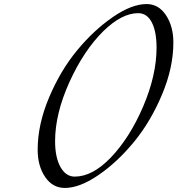

<svg xmlns="http://www.w3.org/2000/svg" viewBox="-20 -906 876 948"><path d="M704 -886Q763 -886 799.5 -831Q836 -776 836 -696Q836 -572 780 -439Q724 -306 642.5 -206.5Q561 -107 467.5 -42.5Q374 22 300 22Q240 22 203 -32Q166 -86 166 -167Q166 -291 222 -424Q278 -557 360 -656.5Q442 -756 536 -821Q630 -886 704 -886ZM753 -671Q753 -750 729.5 -795.5Q706 -841 662 -841Q582 -841 491 -753Q393 -656 322.5 -500Q252 -344 252 -209Q252 -129 278.5 -81.5Q305 -34 349 -34Q436 -34 526 -127Q621 -226 687 -380.5Q753 -535 753 -671Z"/></svg>

Font: Miama Nueva
Style: Medium
Weight: 400
Italic angle: -28°
Version: Version 1.0